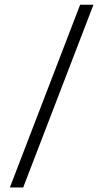

<svg xmlns="http://www.w3.org/2000/svg" viewBox="-20 -690 446 828"><path d="M22.5 118.5 325.5 -669.5H383L80 118.5Z"/></svg>

Font: Anek Odia Medium Light
Style: Regular
Weight: 300
Version: Version 1.003